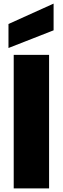

<svg xmlns="http://www.w3.org/2000/svg" viewBox="-20 -1044 348 1064"><path d="M27 -911V-778L277 -876V-1024ZM56 0H252V-740H56Z"/></svg>

Font: Poppins STUK1
Style: Regular
Weight: 400
Designer: Jonny Pinhorn (original), Sammy Jo Hughes (modified version)
Foundry: Type Mafia
Version: Version 1.002;hotconv 1.0.109;makeotfexe 2.5.65596